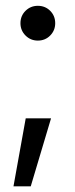

<svg xmlns="http://www.w3.org/2000/svg" viewBox="-20 -517 263 674"><path d="M27.3 137.2 70.3 -101.6H159.2L87.9 137.2ZM112.8 -374.5Q87.4 -374.5 69.6 -392.3Q51.8 -410.2 51.8 -435.5Q51.8 -461.4 69.6 -479Q87.4 -496.6 112.8 -496.6Q138.7 -496.6 156.2 -479Q173.8 -461.4 173.8 -435.5Q173.8 -410.2 156.2 -392.3Q138.7 -374.5 112.8 -374.5Z"/></svg>

Font: Inter Khmer Looped
Style: Regular
Weight: 400
Designer: Rasmus Andersson, Sovichet Tep
Foundry: Anagata Design
Version: Version 1.000